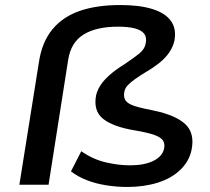

<svg xmlns="http://www.w3.org/2000/svg" viewBox="-20 -734 834 763"><path d="M486 9Q445 9 403 2.5Q361 -4 325 -18Q289 -32 262 -53L303 -133Q349 -101 399.5 -89Q450 -77 497 -77Q553 -77 589 -94.5Q625 -112 632 -143Q636 -162 628 -175Q620 -188 594 -197.5Q568 -207 515 -216Q430 -230 390 -261.5Q350 -293 362 -356Q368 -379 381.5 -398.5Q395 -418 418 -438Q441 -458 475 -479Q509 -502 532 -520Q555 -538 559 -562Q564 -586 552.5 -600.5Q541 -615 514.5 -621.5Q488 -628 449 -628Q363 -628 312.5 -597Q262 -566 251 -497L173 0H57L135 -489Q147 -567 188 -617Q229 -667 296.5 -690.5Q364 -714 458 -714Q535 -714 586 -698Q637 -682 659.5 -650.5Q682 -619 673 -572Q668 -549 653.5 -527Q639 -505 615 -485.5Q591 -466 557 -446Q534 -432 516.5 -419.5Q499 -407 488 -395.5Q477 -384 474 -369Q470 -347 479.5 -334Q489 -321 515.5 -312.5Q542 -304 589 -295Q677 -277 716 -241Q755 -205 741 -137Q731 -92 696 -58.5Q661 -25 606.5 -8Q552 9 486 9Z"/></svg>

Font: Nunito Sans 10pt Expanded SemiBold
Style: Italic
Weight: 600
Width: 7
Italic angle: -9°
Designer: Vernon Adams
Foundry: Vernon Adams
Version: Version 3.101;gftools[0.9.27]